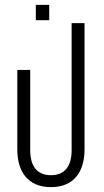

<svg xmlns="http://www.w3.org/2000/svg" viewBox="-20 -612 426 788"><path d="M127 -592V-529H182V-592ZM274 -517V4C274 66 249 107 189 107C129 107 104 66 104 4V-325H51V1C51 92 94 156 189 156C284 156 327 92 327 1V-517Z"/></svg>

Font: Modon Arabic
Style: Regular
Weight: 400
Designer: Ahmedzaza
Foundry: Ahmedzaza
Version: Version 2.010